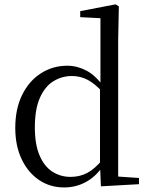

<svg xmlns="http://www.w3.org/2000/svg" viewBox="-20 -825 669 860"><path d="M267.4 14.6Q204 14.6 154.4 -19Q104.9 -52.6 76.7 -112.6Q48.4 -172.7 48.4 -251.6Q48.4 -337.9 79.4 -400.3Q110.3 -462.8 163.3 -496.7Q216.2 -530.6 281.4 -530.6Q325.2 -530.6 366.3 -509.2Q407.5 -487.7 443.7 -437.5H453.5L440.8 -411.3Q405.2 -450.3 372.6 -467.4Q340 -484.5 302.8 -484.5Q256.9 -484.5 219 -461.1Q181.2 -437.6 158.7 -386.9Q136.1 -336.1 136.1 -253.7Q136.1 -178.2 157.2 -128.9Q178.2 -79.6 214.6 -56.1Q251.1 -32.7 296.2 -32.7Q337.2 -32.7 371 -50.6Q404.7 -68.5 439.4 -110.2L451.9 -82.4H442.5Q408.7 -33.4 364.1 -9.4Q319.5 14.6 267.4 14.6ZM432 9.6 427.9 -88.8V-91.6V-430.7L429.9 -440.3V-743.5L339.3 -748.1V-775.1L497.5 -805.5L512.3 -796.5L509.3 -644.4V-34.2L602.6 -27.8V0Z"/></svg>

Font: Noto Serif HK
Style: Regular
Weight: 200
Designer: Ryoko NISHIZUKA 西塚涼子 (kana & ideographs); Frank Grießhammer (Latin, Greek & Cyrillic); Wenlong ZHANG 张文龙 (bopomofo); San
Foundry: Adobe
Version: Version 2.001;hotconv 1.1.0;makeotfexe 2.6.0